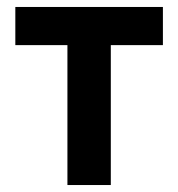

<svg xmlns="http://www.w3.org/2000/svg" viewBox="-20 -531 512 551"><path d="M173.5 0V-401.5H24V-511H447.5V-401.5H298V0Z"/></svg>

Font: Undotted
Style: Bold
Weight: 700
Designer: Delve Withrington, Dave Bailey, Thomas Jockin
Foundry: Delve Fonts LLC
Version: Version 4.000